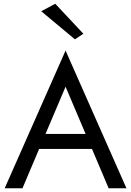

<svg xmlns="http://www.w3.org/2000/svg" viewBox="-20 -1005 700 1025"><path d="M200 -945 275 -985 425 -825 380 -795ZM560 0 471 -210H189L100 0H5L330 -735L655 0ZM330 -542 223 -290H437Z"/></svg>

Font: Jost*
Style: Regular
Weight: 400
Version: Version 3.7